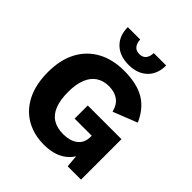

<svg xmlns="http://www.w3.org/2000/svg" viewBox="-236 -1032 1196 1196"><g transform="rotate(45 361.5 -434.0)"><path d="M346.4 10Q257.8 10 189.6 -29.1Q121.4 -68.2 83 -143.9Q44.6 -219.6 44.6 -328.8Q44.6 -435.6 84.7 -511.9Q124.8 -588.2 199.4 -629.1Q274 -670 375 -670Q487.4 -670 556.1 -629.4Q624.8 -588.8 663.4 -501L504 -438.2Q491 -489.2 457.9 -512.1Q424.8 -535 376.2 -535Q326.6 -535 291.9 -511.6Q257.2 -488.2 239.1 -442.5Q221 -396.8 221 -330Q221 -259.6 239.3 -213Q257.6 -166.4 294.3 -143.9Q331 -121.4 385.4 -121.4Q413.8 -121.4 437.9 -128Q462 -134.6 480.1 -148.1Q498.2 -161.6 508.1 -182.2Q518 -202.8 518 -230.8V-240.6H367.4V-356.4H664.2V0H546.6L533.6 -155.4L562 -130.8Q541.4 -63.4 486.9 -26.7Q432.4 10 346.4 10ZM536.6 -877.8Q536.6 -802.2 491.1 -758.5Q445.6 -714.8 367.6 -714.8Q290.2 -714.8 244.4 -758.5Q198.6 -802.2 198.6 -877.8H308Q308.4 -847.6 323.4 -828.6Q338.4 -809.6 367.6 -809.6Q397.8 -809.6 412.3 -828.6Q426.8 -847.6 427.2 -877.8Z"/></g></svg>

Font: Work Sans
Style: Regular
Weight: 400
Designer: Wei Huang
Foundry: Wei Huang
Version: Version 2.006; ttfautohint (v1.8.1.43-b0c9)